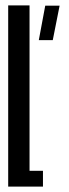

<svg xmlns="http://www.w3.org/2000/svg" viewBox="-20 -695 256 715"><path d="M124.5 -545.5H176.5L202 -674H148.5ZM10.5 0H140V-59H90V-675H10.5Z"/></svg>

Font: Anybody UltraCondensed
Style: Regular
Weight: 400
Width: 1
Version: Version 1.113;gftools[0.9.25]